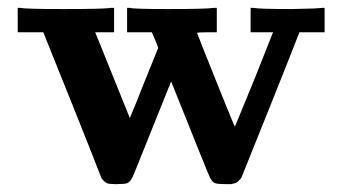

<svg xmlns="http://www.w3.org/2000/svg" viewBox="-20 -464 871 488"><path d="M624 -444Q638 -441 722 -441Q728 -441 740.5 -441.5Q753 -442 760 -442Q767 -442 777.5 -442.5Q788 -443 793.5 -443.5Q799 -444 800 -444H805V-382H741Q717 -320 667.5 -196.5Q618 -73 593 -11Q592 -10 590 -8Q588 -6 587 -5Q586 -4 584.5 -2.5Q583 -1 582 -0.5Q581 0 579 1Q577 2 575.5 2Q574 2 571.5 3Q569 4 566.5 4Q564 4 560.5 4Q557 4 553 4Q533 4 526.5 1.5Q520 -1 514 -12Q512 -14 415 -257Q392 -200 366.5 -136.5Q341 -73 329 -43Q317 -13 316 -12Q310 -1 303.5 1.5Q297 4 277 4Q257 4 251.5 1.5Q246 -1 238 -11Q214 -73 164.5 -196.5Q115 -320 90 -382H25V-444H32Q44 -441 140 -441Q248 -441 261 -444H270V-382H222L266 -273L310 -164Q327 -204 346 -253L382 -342Q380 -349 374.5 -362Q369 -375 366 -382H303V-444H310Q319 -441 407 -441Q505 -441 523 -444H531V-382H506Q481 -382 481 -380Q482 -376 529 -259Q576 -142 577 -142Q599 -195 626 -261L674 -382H617V-444Z"/></svg>

Font: KaTeX_Main
Style: Bold
Weight: 700
Version: Version 1.1; ttfautohint (v1.3)